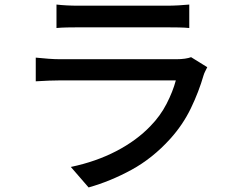

<svg xmlns="http://www.w3.org/2000/svg" viewBox="-20 -774 1040 843"><path d="M228 -754Q271 -749 324 -749Q341 -749 380 -749Q419 -749 468.5 -749Q518 -749 567.5 -749Q617 -749 656.5 -749Q696 -749 713 -749Q737 -749 764.5 -750.5Q792 -752 811 -754V-651Q792 -653 765 -653.5Q738 -654 712 -654Q695 -654 656 -654Q617 -654 567.5 -654Q518 -654 468.5 -654Q419 -654 380 -654Q341 -654 324 -654Q300 -654 274.5 -653.5Q249 -653 228 -651ZM890 -479Q886 -471 881 -461Q876 -451 874 -444Q853 -371 818 -298.5Q783 -226 727 -164Q650 -79 557.5 -28.5Q465 22 369 49L291 -41Q401 -64 490.5 -110.5Q580 -157 641 -221Q684 -265 711.5 -318.5Q739 -372 752 -421Q740 -421 703 -421Q666 -421 614.5 -421Q563 -421 506.5 -421Q450 -421 396.5 -421Q343 -421 302 -421Q261 -421 243 -421Q225 -421 195.5 -420Q166 -419 137 -417V-521Q166 -518 193.5 -516Q221 -514 243 -514Q258 -514 296.5 -514Q335 -514 388 -514Q441 -514 499 -514Q557 -514 610 -514Q663 -514 702 -514Q741 -514 755 -514Q775 -514 792 -516.5Q809 -519 819 -523Z"/></svg>

Font: Source Han Sans Medium
Style: Regular
Weight: 500
Designer: Ryoko NISHIZUKA Ë•øÂ°öÊ∂ºÂ≠ê (kana, bopomofo & ideographs); Paul D. Hunt (Latin, Greek & Cyrillic); Sandoll Communicatio
Foundry: Adobe
Version: Version 2.004;hotconv 1.0.118;makeotfexe 2.5.65603